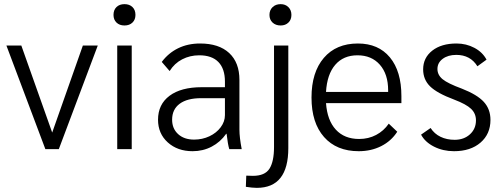

<svg xmlns="http://www.w3.org/2000/svg" viewBox="-20 -720 2425 927"><path d="M452 -500 264 0H199L11 -500H83L232 -80L380 -500Z M528 -648Q528 -672 542.5 -686Q557 -700 581 -700Q605 -700 619.5 -686Q634 -672 634 -648Q634 -625 619.5 -611Q605 -597 581 -597Q557 -597 542.5 -611Q528 -625 528 -648ZM546 -500H616V0H546Z M743 -142Q743 -216 798.5 -257.5Q854 -299 954 -299H1066V-326Q1066 -388 1034.5 -420.5Q1003 -453 942 -453Q897 -453 859.5 -433.5Q822 -414 799 -377L761 -421Q793 -464 840 -487Q887 -510 946 -510Q1037 -510 1086.5 -464Q1136 -418 1136 -334V-94Q1136 -57 1147 0H1087Q1080 -22 1074 -74H1072Q1044 -34 1002 -12Q960 10 910 10Q837 10 790 -32.5Q743 -75 743 -142ZM1066 -164V-246H951Q884 -246 847.5 -219Q811 -192 811 -142Q811 -99 840 -72.5Q869 -46 917 -46Q957 -46 991 -62Q1025 -78 1045.5 -105.5Q1066 -133 1066 -164Z M1281 -648Q1281 -671 1296 -685.5Q1311 -700 1335 -700Q1358 -700 1372.5 -685.5Q1387 -671 1387 -648Q1387 -625 1372.5 -611Q1358 -597 1335 -597Q1311 -597 1296 -611Q1281 -625 1281 -648ZM1167 182 1169 128Q1181 129 1201 129Q1259 129 1281 94.5Q1303 60 1303 -10V-500H1372V-5Q1372 187 1220 187Q1199 187 1167 182Z M1918 -222H1554Q1560 -139 1601.5 -94Q1643 -49 1714 -49Q1759 -49 1796 -68.5Q1833 -88 1857 -123L1898 -84Q1869 -39 1820.5 -14.5Q1772 10 1712 10Q1605 10 1544.5 -58.5Q1484 -127 1484 -249Q1484 -371 1543.5 -440.5Q1603 -510 1708 -510Q1807 -510 1862.5 -443Q1918 -376 1918 -256ZM1854 -284Q1854 -362 1814 -407.5Q1774 -453 1706 -453Q1638 -453 1598.5 -407Q1559 -361 1554 -276H1854Z M2013 -70 2059 -102Q2077 -74 2107 -59.5Q2137 -45 2175 -45Q2220 -45 2249 -71.5Q2278 -98 2278 -139Q2278 -172 2254.5 -194.5Q2231 -217 2173 -239Q2090 -270 2056.5 -303Q2023 -336 2023 -385Q2023 -441 2067 -475.5Q2111 -510 2184 -510Q2231 -510 2270.5 -489Q2310 -468 2329 -432L2285 -400Q2251 -455 2183 -455Q2143 -455 2117.5 -436Q2092 -417 2092 -387Q2092 -358 2117 -337.5Q2142 -317 2210 -292Q2284 -263 2316 -228Q2348 -193 2348 -141Q2348 -73 2300 -31.5Q2252 10 2172 10Q2119 10 2075.5 -12Q2032 -34 2013 -70Z"/></svg>

Font: Sarabun Light
Style: Regular
Weight: 300
Designer: Suppakit Chalermlarp | Katatrad Co.,Ltd.
Foundry: Cadson Demak Co.,Ltd.
Version: Version 1.000; ttfautohint (v1.6)